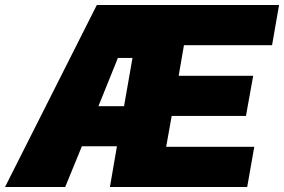

<svg xmlns="http://www.w3.org/2000/svg" viewBox="-64 -745 1132 765"><path d="M1020 -564.9H668.9L647.9 -442.9H944.8L916 -283.2H620.1L598.1 -160.2H949.2L920.9 0H393.1H374L401.9 -162.1H262.2L195.8 0H-43.9L321.8 -725.1H559.1H1047.9ZM328.1 -321.8H430.2L463.9 -514.2H405.8Z"/></svg>

Font: Stilu Bold
Style: Italic
Weight: 700
Italic angle: -10°
Designer: Genilson Lima Santos
Foundry: Genilson Lima Santos
Version: Version 1.200;PS 001.200;hotconv 1.0.88;makeotf.lib2.5.64775